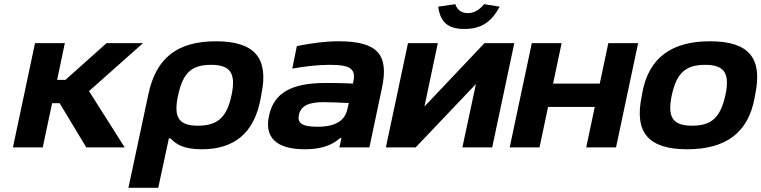

<svg xmlns="http://www.w3.org/2000/svg" viewBox="-20 -707 3652 921"><path d="M148 -500 42 0H185L230 -212H266L394 0H578L407 -270L666 -500H491L294 -324H254L291 -500Z M1232 -244 1234 -256C1270 -428 1202 -509 1016 -509C833 -509 729 -431 692 -256L596 194H739L790 -43H798C823 -17 857 9 948 9C1098 9 1202 -63 1232 -244ZM834 -248 835 -252C857 -354 896 -396 992 -396C1083 -396 1113 -358 1091 -252L1090 -248C1068 -145 1024 -104 930 -104C839 -104 811 -142 834 -248Z M1605 -509C1539 -509 1482 -501 1404 -486L1382 -378C1446 -389 1504 -396 1562 -396C1660 -396 1688 -377 1675 -316L1673 -306C1611 -309 1566 -309 1541 -309C1376 -309 1294 -260 1271 -154C1247 -49 1304 9 1442 9C1513 9 1568 -6 1612 -45H1618L1608 0H1752L1812 -284C1846 -443 1794 -509 1605 -509ZM1414 -157C1424 -199 1459 -217 1533 -217C1556 -217 1609 -215 1653 -213L1647 -186C1635 -128 1590 -99 1502 -99C1428 -99 1405 -117 1414 -157Z M1831 0H1974L2263 -304L2198 0H2341L2447 -500H2304L2016 -196L2080 -500H1937ZM2082 -675 2164 -687C2173 -660 2193 -644 2224 -644C2255 -644 2280 -660 2302 -687L2377 -675C2337 -601 2288 -568 2208 -568C2128 -568 2092 -601 2082 -675Z M2425 0H2568L2609 -194H2833L2792 0H2935L3041 -500H2898L2857 -306H2633L2674 -500H2531L2478 -250L2466 -194Z M3060 -256 3058 -244C3022 -71 3091 9 3276 9C3458 9 3571 -67 3601 -244L3603 -256C3638 -426 3575 -509 3386 -509C3205 -509 3090 -433 3060 -256ZM3202 -248 3203 -252C3225 -354 3267 -396 3362 -396C3453 -396 3482 -358 3460 -252L3459 -248C3436 -146 3395 -104 3301 -104C3209 -104 3180 -142 3202 -248Z"/></svg>

Font: LT Wave Bold
Style: Italic
Weight: 700
Designer: Daniel Lyons
Version: Version 2.5 (Glyphs App)